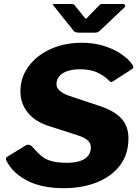

<svg xmlns="http://www.w3.org/2000/svg" viewBox="-20 -976 730 1006"><path d="M541 -563Q522 -581 487.5 -597Q453 -613 399 -613Q362 -613 334.5 -604Q307 -595 291.5 -577.5Q276 -560 276 -536Q276 -520 285.5 -508.5Q295 -497 310 -488.5Q325 -480 342 -474L498 -422Q577 -397 615 -356Q653 -315 653 -252Q653 -167 608 -108.5Q563 -50 486 -20Q409 10 314 10Q202 10 126.5 -27.5Q51 -65 16 -129Q11 -139 11 -145Q11 -151 20 -156L113 -213Q126 -220 135.5 -216.5Q145 -213 152 -204Q175 -177 196.5 -159Q218 -141 249.5 -132Q281 -123 332 -123Q365 -123 393 -130.5Q421 -138 438.5 -156Q456 -174 456 -204Q456 -226 439 -241Q422 -256 387 -267L241 -314Q166 -337 126.5 -385Q87 -433 87 -496Q87 -554 112.5 -601Q138 -648 182.5 -682Q227 -716 284.5 -734Q342 -752 406 -752Q470 -752 521 -736.5Q572 -721 610.5 -696Q649 -671 671 -641Q678 -632 678.5 -625.5Q679 -619 672 -614L569 -548Q563 -544 556 -549.5Q549 -555 541 -563ZM502 -950Q509 -956 513.5 -955.5Q518 -955 527 -955H623Q633 -955 635.5 -949Q638 -943 629 -934L502 -814Q496 -809 491 -807Q486 -805 476 -805H391Q378 -805 370.5 -810.5Q363 -816 359 -823L264 -942Q259 -949 256.5 -952Q254 -955 263 -955H353Q363 -955 368 -952Q373 -949 376 -942L419 -889Q429 -875 434 -880Q439 -885 450 -897Z"/></svg>

Font: Libre Franklin ExtraBold
Style: Italic
Weight: 800
Italic angle: -8°
Designer: Pablo Impallari, Rodrigo Fuenzalida, Nhung Nguyen
Foundry: Impallari Type
Version: Version 3.000